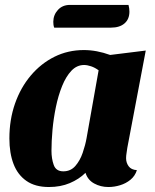

<svg xmlns="http://www.w3.org/2000/svg" viewBox="-20 -731 621 771"><path d="M176.3 20Q121.3 20 86.2 -4.5Q51 -29 34.3 -72.7Q17.7 -116.3 17.7 -175Q17.7 -250.3 40.2 -314.8Q62.7 -379.3 103.7 -427.8Q144.7 -476.3 199 -503.2Q253.3 -530 316.7 -530Q368 -530 422.3 -510.3L565.3 -528L491.3 -137.7Q490.3 -129.3 488.3 -117.3Q486.3 -105.3 486.3 -95.7Q486.3 -77.7 496.5 -63.5Q506.7 -49.3 529.7 -47.7Q522.3 -24.3 504 -9.3Q485.7 5.7 462.3 12.8Q439 20 415.3 20Q384 20 358.2 5.8Q332.3 -8.3 323.3 -37Q297.3 -11.3 260.3 4.3Q223.3 20 176.3 20ZM234.3 -43Q263.7 -43 282.5 -64.5Q301.3 -86 312 -117.2Q322.7 -148.3 327.7 -176.7L376 -448.7Q361 -459.7 345.7 -464.8Q330.3 -470 317.7 -470Q288.7 -470 266.8 -447Q245 -424 229.5 -385.7Q214 -347.3 204.5 -301.5Q195 -255.7 190.8 -209.5Q186.7 -163.3 186.7 -125.3Q186.7 -94 195.8 -68.5Q205 -43 234.3 -43ZM197.7 -620Q195.3 -626 194.7 -632Q194 -638 194 -643.7Q194.3 -671.3 212.7 -691.3Q231 -711.3 261 -711.3H496Q498 -704.3 498.8 -697.5Q499.7 -690.7 499.7 -684.3Q499.7 -654 480 -637Q460.3 -620 425.7 -620Z"/></svg>

Font: Sansita Swashed Light
Style: Regular
Weight: 300
Designer: Pablo Cosgaya
Foundry: Omnibus-Type
Version: Version 1.003